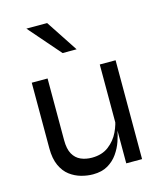

<svg xmlns="http://www.w3.org/2000/svg" viewBox="-115 -845 784 938"><g transform="rotate(-15 277.0 -376.0)"><path d="M489 0H409V-500H489ZM414 -233 415 -205Q414 -193 409.5 -168Q405 -143 394.5 -112.5Q384 -82 364.5 -54Q345 -26 314.5 -8Q284 10 239 10Q210 10 179.5 1.5Q149 -7 123 -26.5Q97 -46 81 -81Q65 -116 65 -168V-500H145V-188Q145 -143 159.5 -117.5Q174 -92 199 -81Q224 -70 255 -70Q306 -70 340 -96Q374 -122 392 -160Q410 -198 414 -233ZM248 -601 108 -762H213L319 -601Z"/></g></svg>

Font: Syne
Style: Regular
Weight: 400
Designer: Lucas Descroix
Foundry: Bonjour Monde
Version: Version 2.200